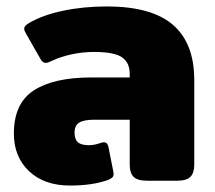

<svg xmlns="http://www.w3.org/2000/svg" viewBox="-20 -560 665 595"><path d="M23 -146Q23 -240 85 -280Q147 -320 263 -320H382V-331Q382 -366 358 -382.5Q334 -399 271 -399Q236 -399 201.5 -391.5Q167 -384 142 -372Q128 -365 122 -365Q112 -365 105 -378L60 -457Q55 -465 55 -471Q55 -480 69 -488Q111 -513 174.5 -526.5Q238 -540 311 -540Q450 -540 516 -483Q582 -426 582 -312V-50Q582 -24 570 -12Q558 0 529 0H435Q406 0 394 -12Q382 -24 382 -50V-189H272Q240 -189 225.5 -180Q211 -171 211 -149Q211 -128 221.5 -119Q232 -110 256 -110Q273 -110 295 -118Q298 -119 302 -119Q313 -119 316 -105L331 -29Q332 -26 332 -21Q332 -14 328 -10Q324 -6 314 -2Q266 15 197 15Q117 15 70 -29.5Q23 -74 23 -146Z"/></svg>

Font: Mitr SemiBold
Style: Regular
Weight: 600
Designer: Thanarat Vachiruckul
Foundry: Cadson Demak
Version: Version 1.003